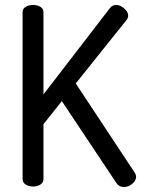

<svg xmlns="http://www.w3.org/2000/svg" viewBox="-20 -751 569 773"><path d="M71 -30V-702Q71 -716 83.5 -723.5Q96 -731 113 -731Q130 -731 142.5 -723.5Q155 -716 155 -702V-371L423 -719Q432 -731 448 -731Q464 -731 480 -717Q496 -703 496 -688Q496 -678 489 -670L285 -415L523 -55Q528 -47 528 -40Q528 -24 512.5 -11Q497 2 479 2Q459 2 448 -15L229 -344L155 -251V-30Q155 -16 142.5 -8Q130 0 113 0Q96 0 83.5 -8Q71 -16 71 -30Z"/></svg>

Font: Dosis
Style: Medium
Weight: 500
Designer: Edgar Tolentino, Pablo Impallari, Igino Marini
Foundry: Edgar Tolentino, Pablo Impallari, Igino Marini
Version: Version 1.007